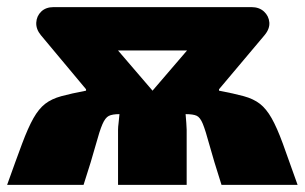

<svg xmlns="http://www.w3.org/2000/svg" viewBox="-29 -520 857 540"><path d="M-9 0Q16 -70 33 -115.5Q50 -161 65 -187.5Q80 -214 98 -228Q116 -242 143.5 -249.5Q171 -257 213 -265V-269L86 -421Q72 -438 73 -456.5Q74 -475 87 -487.5Q100 -500 122 -500H678Q700 -500 713.5 -487.5Q727 -475 728.5 -457Q730 -439 715 -421L587 -269V-265Q629 -257 656.5 -249.5Q684 -242 702 -228Q720 -214 735 -187.5Q750 -161 766.5 -116Q783 -71 808 0H594Q571 -72 560 -112.5Q549 -153 541.5 -171.5Q534 -190 524 -194.5Q514 -199 493 -199Q494 -185 495 -174Q496 -163 496 -155V0H303V-155Q303 -163 304.5 -174Q306 -185 307 -199Q287 -199 277 -194Q267 -189 259 -170.5Q251 -152 240 -111.5Q229 -71 206 0ZM400 -265 497 -378H303Z"/></svg>

Font: Exo 2 Black
Style: Regular
Weight: 900
Designer: Natanael Gama
Foundry: Natanael Gama
Version: Version 2.010